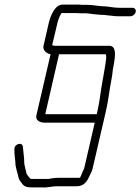

<svg xmlns="http://www.w3.org/2000/svg" viewBox="-20 -618 613 839"><path d="M559 -584H502C479 -584 464 -588 443 -590C412 -590 389 -597 357 -597C343 -596 332 -598 319 -598H254C221 -598 201 -552 193 -517L170 -417C166 -399 183 -384 201 -381L139 -114C134 -94 152 -82 175 -82H394L348 117C347 120 346 122 345 124C340 133 336 147 330 158C329 159 325 159 322 159H234C225 159 216 160 209 161L191 164H129C122 164 117 164 113 163L110 160L99 146C97 144 96 141 95 137C93 125 87 107 86 95C86 71 82 48 80 24C79 0 41 11 43 34C42 54 46 71 47 89C47 106 50 115 54 131C60 146 59 162 68 173L77 185C86 198 99 201 121 201H169C176 202 182 201 188 200L205 198C210 197 218 196 226 196H314C347 196 360 176 372 149C377 137 382 131 385 117L440 -120C449 -158 456 -200 461 -237C466 -264 471 -290 473 -313C480 -352 496 -418 458 -418H220C215 -418 211 -419 208 -421L231 -518C234 -532 242 -551 249 -561H311C324 -561 333 -559 349 -560C364 -560 379 -557 390 -556L412 -554C419 -553 426 -553 433 -553C440 -552 445 -552 450 -551L470 -549C477 -548 484 -547 493 -547H550C560 -547 571 -556 573 -566C575 -576 569 -584 559 -584ZM238 -381H443C444 -374 444 -368 444 -363C441 -335 435 -306 430 -275L423 -235C418 -199 412 -157 403 -120L402 -119H183C181 -119 180 -119 178 -120Z"/></svg>

Font: Electronic
Style: SeLtIt
Weight: 300
Version: Version 1.011